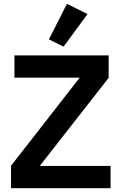

<svg xmlns="http://www.w3.org/2000/svg" viewBox="-20 -989 639 1009"><path d="M440 -915 332 -969 237 -782 314 -744ZM561 -117H189L551 -580V-698H56V-581H399L38 -118V0H561Z"/></svg>

Font: Braiins Sans SemiBold
Style: Regular
Weight: 600
Designer: Mike Abbink, Paul van der Laan, Pieter van Rosmalen, Jiri Chlebus, Lubos Buracinsky
Foundry: Bold Monday, Sudetype
Version: Version 1.000;hotconv 1.0.109;makeotfexe 2.5.65596